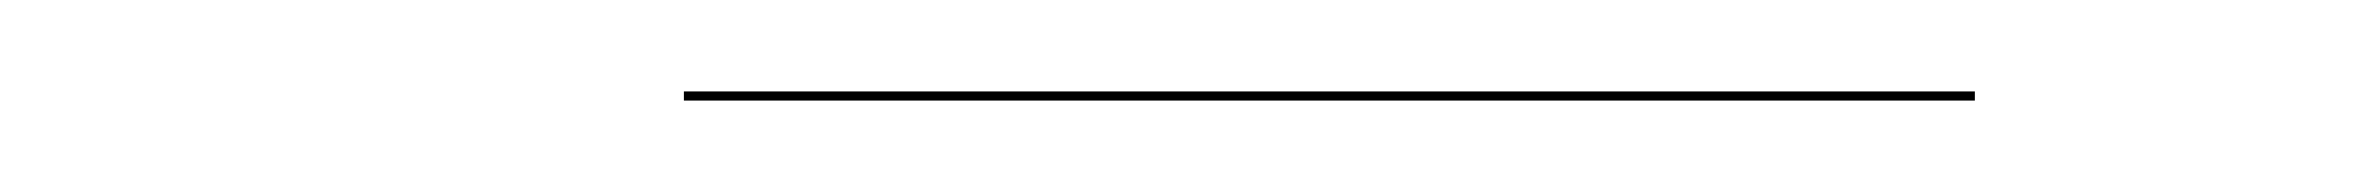

<svg xmlns="http://www.w3.org/2000/svg" viewBox="-20 -496 520 42"><path d="M129.6 -476H412V-474H129.6Z"/></svg>

Font: Bodoni* 96
Style: Bold Italic
Weight: 700
Italic angle: -13°
Version: Version 2.2